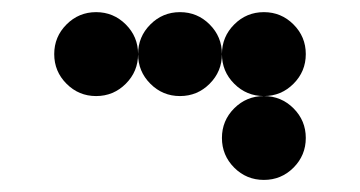

<svg xmlns="http://www.w3.org/2000/svg" viewBox="-20 -430 587 313"><path d="M205.1 -341.8Q205.1 -313.5 185.1 -293.5Q165 -273.4 136.7 -273.4Q108.4 -273.4 88.4 -293.5Q68.4 -313.5 68.4 -341.8Q68.4 -370.1 88.4 -390.1Q108.4 -410.2 136.7 -410.2Q165 -410.2 185.1 -390.1Q205.1 -370.1 205.1 -341.8ZM341.8 -341.8Q341.8 -313.5 321.8 -293.5Q301.8 -273.4 273.4 -273.4Q245.1 -273.4 225.1 -293.5Q205.1 -313.5 205.1 -341.8Q205.1 -370.1 225.1 -390.1Q245.1 -410.2 273.4 -410.2Q301.8 -410.2 321.8 -390.1Q341.8 -370.1 341.8 -341.8ZM478.5 -341.8Q478.5 -313.5 458.5 -293.5Q438.5 -273.4 410.2 -273.4Q381.8 -273.4 361.8 -293.5Q341.8 -313.5 341.8 -341.8Q341.8 -370.1 361.8 -390.1Q381.8 -410.2 410.2 -410.2Q438.5 -410.2 458.5 -390.1Q478.5 -370.1 478.5 -341.8ZM478.5 -205.1Q478.5 -176.8 458.5 -156.7Q438.5 -136.7 410.2 -136.7Q381.8 -136.7 361.8 -156.7Q341.8 -176.8 341.8 -205.1Q341.8 -233.4 361.8 -253.4Q381.8 -273.4 410.2 -273.4Q438.5 -273.4 458.5 -253.4Q478.5 -233.4 478.5 -205.1Z"/></svg>

Font: DatDot
Style: Bold
Weight: 700
Designer: GGBot
Version: 1.00